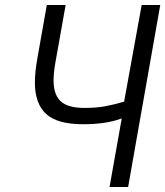

<svg xmlns="http://www.w3.org/2000/svg" viewBox="-20 -745 658 765"><path d="M465 -273 461.5 -272Q402 -250 311 -250Q208 -250 163.5 -291.2Q119 -332.5 119 -416.5Q119 -456 128.5 -510.5L166.5 -725H241.5L201 -497.5Q193.5 -456.5 193.5 -424.5Q193.5 -368 221.8 -341.5Q250 -315 316.5 -315Q361.5 -315 396.8 -321.2Q432 -327.5 474.5 -340L544.5 -725H618.5L490.5 0H416.5Z"/></svg>

Font: JuliaMono Light
Style: Italic
Weight: 300
Italic angle: -9°
Monospace: yes
Designer: cormullion
Foundry: corm
Version: Version 0.054; ttfautohint (v1.8.4)